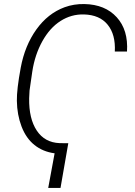

<svg xmlns="http://www.w3.org/2000/svg" viewBox="-20 -741 659 939"><path d="M275.9 178.2H215.8L247.1 8.8Q189.5 1 148.4 -32Q107.4 -64.9 85.4 -122.3Q63.5 -179.7 62.5 -248Q61.5 -303.2 81.5 -410.6Q101.6 -518.1 157.7 -596.7Q213.9 -675.3 295.9 -705.6Q341.3 -722.2 392.6 -721.2Q494.1 -719.2 551 -656.5Q607.9 -593.8 601.1 -488.8H541.5Q545.9 -571.8 506.6 -620.1Q467.3 -668.5 390.1 -670.4Q328.6 -671.9 276.1 -638.4Q223.6 -605 187 -539.1Q150.4 -473.1 137.9 -390.9Q125.5 -308.6 124.5 -298.3L122.6 -259.8Q121.1 -160.6 159.9 -102.3Q198.7 -43.9 271.5 -41L314 -40.5Z"/></svg>

Font: Roboto Light
Style: Italic
Weight: 300
Italic angle: -12°
Designer: Google
Version: Version 2.134; 2016; ttfautohint (v1.6)